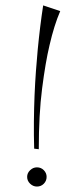

<svg xmlns="http://www.w3.org/2000/svg" viewBox="-20 -683 250 708"><path d="M202.1 -642.1Q179.7 -590.3 162.6 -516.1Q147.5 -452.6 135.3 -356.9Q123 -261.2 123 -132.8L106 -134.8Q104.5 -185.1 105 -234.9Q105.5 -284.7 107.4 -331.3Q109.4 -377.9 112.5 -420.7Q115.7 -463.4 119.1 -500Q127.4 -586.4 139.2 -663.1ZM151.9 -30.8Q151.9 -16.1 141.6 -5.6Q131.3 4.9 116.2 4.9Q102.1 4.9 91.1 -5.6Q80.1 -16.1 80.1 -30.8Q80.1 -44.9 91.1 -55.4Q102.1 -65.9 116.2 -65.9Q131.3 -65.9 141.6 -55.4Q151.9 -44.9 151.9 -30.8Z"/></svg>

Font: Clicker Script
Style: Regular
Weight: 400
Designer: Astigmatic (AOETI)
Foundry: Astigmatic (AOETI)
Version: Version 1.000